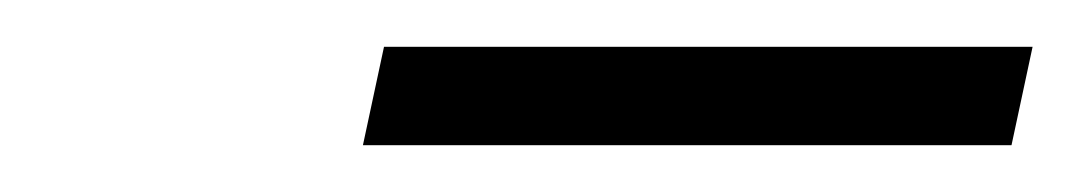

<svg xmlns="http://www.w3.org/2000/svg" viewBox="-20 -629 461 82"><path d="M135 -567 144 -609H421L412 -567Z"/></svg>

Font: Kanit ExtraLight
Style: Italic
Weight: 275
Italic angle: -12°
Designer: Katatrad Team
Foundry: CadsonDemak
Version: Version 2.000; ttfautohint (v1.8.3)